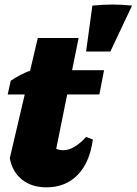

<svg xmlns="http://www.w3.org/2000/svg" viewBox="-20 -789 586 823"><path d="M179 14Q116 14 74.5 -19Q33 -52 22 -111L86 -384H13L26 -443Q47 -457 67 -467.5Q87 -478 109 -486L142 -626H317L289 -488H426L406 -384H268L221 -151Q237 -145 251 -145Q297 -145 349 -202L378 -191Q365 -93 313 -39.5Q261 14 179 14ZM349 -568.1 376 -765Q464 -774 546 -765L453 -568.1Z"/></svg>

Font: Piazzolla Black
Style: Italic
Weight: 900
Italic angle: -11.3°
Designer: Juan Pablo del Peral
Foundry: Huerta Tipografica
Version: Version 1.330